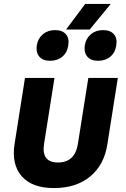

<svg xmlns="http://www.w3.org/2000/svg" viewBox="-20 -946 640 976"><path d="M254 10Q143 10 90.5 -50Q38 -110 54 -214L107 -550H257L204 -215Q189 -120 275 -120Q361 -120 376 -215L429 -550H579L526 -214Q510 -108 438.5 -49Q367 10 254 10ZM316 -796 413 -926H543L436 -796ZM479 -637Q442 -637 424 -658Q406 -679 411 -715Q417 -751 442 -772Q467 -793 504 -793Q541 -793 559 -772Q577 -751 571 -715Q566 -679 541 -658Q516 -637 479 -637ZM235 -637Q198 -637 180 -658Q162 -679 167 -715Q173 -751 198 -772Q223 -793 260 -793Q297 -793 315 -772Q333 -751 327 -715Q322 -679 297 -658Q272 -637 235 -637Z"/></svg>

Font: JetBrains Mono NL ExtraBold
Style: Italic
Weight: 800
Italic angle: -9°
Monospace: yes
Designer: Philipp Nurullin, Konstantin Bulenkov
Foundry: JetBrains
Version: Version 2.305; ttfautohint (v1.8.4.7-5d5b)